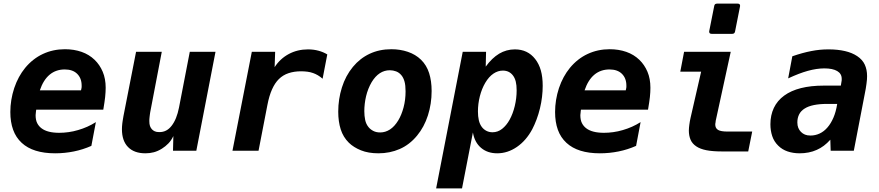

<svg xmlns="http://www.w3.org/2000/svg" viewBox="-20 -833 4856 1061"><path d="M284.7 14.2Q162.6 14.2 100.1 -43.5Q67.9 -73.2 52.5 -116Q37.1 -158.7 37.1 -213.9Q37.1 -280.8 58.6 -346.2Q69.8 -379.4 84.7 -406.7Q99.6 -434.1 119.1 -458Q140.1 -483.4 164.8 -502.7Q189.5 -522 216.8 -534.7Q272.9 -561 338.9 -561Q388.7 -561 430.7 -546.4Q472.7 -531.7 502.9 -502.4Q531.2 -475.1 547.6 -436.5Q564 -397.9 564 -348.1Q564 -338.4 563.2 -323.7Q562.5 -309.1 561 -296.4Q560.1 -286.6 557.1 -266.8Q554.2 -247.1 550.8 -227.1H180.2Q179.2 -223.1 179 -219.2Q178.7 -215.3 178.2 -211.4L176.8 -196.8Q176.8 -169.9 185.5 -152.6Q194.3 -135.3 209.5 -124Q242.2 -99.1 307.1 -99.1Q332.5 -99.1 358.9 -102.8Q385.3 -106.4 411.6 -114.3Q464.4 -129.4 509.8 -158.2L484.9 -26.9Q438.5 -6.3 388.2 3.9Q337.4 14.2 284.7 14.2ZM427.7 -334Q429.7 -340.3 430.7 -347.7Q431.2 -351.1 431.2 -354Q431.2 -356.9 431.2 -359.9Q431.2 -400.9 406.2 -425.3Q381.8 -449.2 337.9 -449.2Q289.1 -449.2 254.4 -420.4Q219.7 -391.6 200.2 -334Z M783.7 14.2Q721.2 14.2 687.5 -20.5Q653.8 -54.7 653.8 -119.1Q653.8 -126 654.3 -133.8Q654.8 -141.6 655.8 -150.4Q656.2 -151.9 657.7 -164.3Q659.2 -176.8 662.1 -190.9L731.9 -546.9H874L810.1 -212.9Q809.1 -206.5 808.3 -200.9Q807.6 -195.3 806.6 -187Q805.7 -179.2 805.4 -174.3Q805.2 -169.4 805.2 -164.1Q805.2 -147 808.8 -136.7Q812.5 -126.5 819.3 -118.7Q825.7 -111.8 835.2 -107.4Q844.7 -103 860.4 -103Q881.8 -103 898.4 -111.8Q915 -120.6 928.2 -137.7Q956.5 -173.8 969.2 -238.8L1028.8 -546.9H1170.9L1064.9 0H936L938 -81.1Q926.3 -56.6 910.4 -40.3Q894.5 -23.9 875 -11.7Q852.5 2.4 830.3 8.3Q808.1 14.2 783.7 14.2Z M1371.6 -546.9H1500.5L1497.6 -461.9Q1527.8 -508.8 1576.2 -534.7Q1624 -560.1 1682.1 -560.1Q1712.9 -560.1 1740.2 -552.7Q1767.1 -545.4 1788.6 -532.2L1762.7 -397.9Q1750 -409.2 1736.6 -417Q1723.1 -424.8 1710.4 -429.2Q1695.8 -434.6 1678.5 -436.8Q1661.1 -439 1643.6 -439Q1605.5 -439 1574.7 -428.7Q1543.9 -418.5 1521 -396Q1499.5 -375 1483.4 -339.4Q1467.3 -303.7 1457.5 -252L1408.7 0H1264.6Z M2071.3 14.2Q2015.6 14.2 1974.9 -2.2Q1934.1 -18.6 1907.7 -44.4Q1876.5 -75.2 1862.8 -118.2Q1849.1 -161.1 1849.1 -215.8Q1849.1 -285.2 1869.4 -349.6Q1889.6 -414.1 1930.2 -463.4Q1969.2 -510.7 2022.9 -535.9Q2076.7 -561 2142.6 -561Q2191.4 -561 2233.9 -546.6Q2276.4 -532.2 2306.6 -502.9Q2337.4 -472.7 2351.3 -429.2Q2365.2 -385.7 2365.2 -330.1Q2365.2 -259.3 2344.7 -195.3Q2324.2 -131.3 2284.7 -83.5Q2243.2 -33.2 2188.7 -9.5Q2134.3 14.2 2071.3 14.2ZM2081.1 -101.1Q2109.4 -101.1 2134.8 -117.4Q2160.2 -133.8 2180.7 -167.5Q2199.2 -198.2 2210.2 -239.7Q2221.2 -281.2 2221.2 -328.1Q2221.2 -361.8 2215.3 -382.6Q2209.5 -403.3 2198.7 -416.5Q2186 -432.1 2168.9 -438.5Q2151.9 -444.8 2134.3 -444.8Q2073.7 -444.8 2033.7 -378.9Q2023.4 -361.3 2015.6 -341.6Q2007.8 -321.8 2002.9 -301Q1998 -280.3 1995.6 -259.3Q1993.2 -238.3 1993.2 -218.8Q1993.2 -192.9 1998 -169.9Q2002.9 -147 2016.6 -130.4Q2026.9 -117.7 2043 -109.4Q2059.1 -101.1 2081.1 -101.1Z M2537.1 -546.9H2666L2664.1 -464.8Q2698.2 -512.2 2738.8 -536.6Q2757.8 -547.9 2779.5 -554Q2801.3 -560.1 2825.2 -560.1Q2896 -560.1 2937.5 -506.8Q2958.5 -480 2968.8 -443.6Q2979 -407.2 2979 -358.4Q2979 -329.1 2975.3 -297.9Q2971.7 -266.6 2963.9 -234.4Q2956.1 -202.1 2945.1 -172.9Q2934.1 -143.6 2921.4 -119.1Q2887.7 -56.2 2836.4 -21Q2785.2 14.2 2727.5 14.2Q2673.8 14.2 2638.2 -16.1Q2602.5 -46.4 2593.3 -101.1L2533.2 208H2390.1ZM2701.7 -102.1Q2731 -102.1 2754.9 -121.1Q2778.8 -140.1 2795.9 -170.9Q2814.5 -204.6 2824.7 -247.3Q2835 -290 2835 -333.5Q2835 -362.8 2830.1 -382.3Q2825.2 -401.9 2814.9 -415.5Q2794.4 -442.9 2758.8 -442.9Q2731.4 -442.9 2706.5 -426Q2681.6 -409.2 2661.6 -375.5Q2642.1 -342.3 2631.6 -300.8Q2621.1 -259.3 2621.1 -216.8Q2621.1 -189.9 2626 -168.5Q2630.9 -147 2642.6 -131.3Q2652.8 -117.7 2668 -109.9Q2683.1 -102.1 2701.7 -102.1Z M3294.9 14.2Q3172.9 14.2 3110.4 -43.5Q3078.1 -73.2 3062.7 -116Q3047.4 -158.7 3047.4 -213.9Q3047.4 -280.8 3068.8 -346.2Q3080.1 -379.4 3095 -406.7Q3109.9 -434.1 3129.4 -458Q3150.4 -483.4 3175 -502.7Q3199.7 -522 3227.1 -534.7Q3283.2 -561 3349.1 -561Q3398.9 -561 3440.9 -546.4Q3482.9 -531.7 3513.2 -502.4Q3541.5 -475.1 3557.9 -436.5Q3574.2 -397.9 3574.2 -348.1Q3574.2 -338.4 3573.5 -323.7Q3572.8 -309.1 3571.3 -296.4Q3570.3 -286.6 3567.4 -266.8Q3564.5 -247.1 3561 -227.1H3190.4Q3189.5 -223.1 3189.2 -219.2Q3189 -215.3 3188.5 -211.4L3187 -196.8Q3187 -169.9 3195.8 -152.6Q3204.6 -135.3 3219.7 -124Q3252.4 -99.1 3317.4 -99.1Q3342.8 -99.1 3369.1 -102.8Q3395.5 -106.4 3421.9 -114.3Q3474.6 -129.4 3520 -158.2L3495.1 -26.9Q3448.7 -6.3 3398.4 3.9Q3347.7 14.2 3294.9 14.2ZM3438 -334Q3439.9 -340.3 3440.9 -347.7Q3441.4 -351.1 3441.4 -354Q3441.4 -356.9 3441.4 -359.9Q3441.4 -400.9 3416.5 -425.3Q3392.1 -449.2 3348.1 -449.2Q3299.3 -449.2 3264.6 -420.4Q3230 -391.6 3210.4 -334Z M3912.6 -646Q3898.9 -646 3898.9 -658.2Q3898.9 -660.6 3899.4 -662.1L3926.8 -799.8Q3928.7 -813 3942.4 -813H4056.2Q4069.8 -813 4069.8 -800.8Q4069.8 -798.3 4069.3 -796.9L4042 -659.2Q4039.6 -646 4026.4 -646ZM3969.7 3.9Q3917.5 3.9 3883.3 -2.9Q3849.1 -9.8 3828.1 -23.9Q3805.2 -39.1 3795.9 -61.3Q3786.6 -83.5 3786.6 -111.8Q3786.6 -120.1 3787.4 -127.2Q3788.1 -134.3 3789.1 -142.6Q3790.5 -153.8 3792 -161.9Q3793.5 -169.9 3795.9 -181.2L3854.5 -437H3739.3L3760.3 -546.9H4018.1L3937 -174.3Q3935.5 -168.5 3935.1 -165.8Q3934.6 -163.1 3934.6 -161.9Q3934.6 -160.6 3934.6 -159.7Q3934.6 -158.7 3934.1 -156.7Q3933.1 -152.8 3932.9 -149.9Q3932.6 -147 3932.6 -144Q3932.6 -135.7 3936 -128.2Q3939.5 -120.6 3947.8 -115.2Q3962.9 -106 4001 -106H4136.7L4114.7 3.9Z M4399.4 14.2Q4362.8 14.2 4332.5 3.9Q4302.2 -6.3 4280.3 -28.3Q4257.3 -50.8 4247.3 -81.1Q4237.3 -111.3 4237.3 -146.5Q4237.3 -196.3 4256.3 -236.6Q4275.4 -276.9 4313.5 -304.7Q4389.2 -359.9 4532.2 -359.9H4626.5L4630.4 -383.8Q4631.3 -388.7 4631.3 -389.6V-397.9Q4631.3 -425.8 4606.4 -440.4Q4581.5 -455.1 4535.2 -455.1Q4493.7 -455.1 4443.8 -441.4Q4419.4 -434.6 4393.3 -424.6Q4367.2 -414.6 4335.4 -399.9L4358.4 -522Q4414.6 -541.5 4462.9 -550.8Q4487.8 -555.7 4510.7 -557.9Q4533.7 -560.1 4558.6 -560.1Q4609.4 -560.1 4649.2 -550.8Q4689 -541.5 4716.8 -522.9Q4746.1 -503.4 4758.8 -475.8Q4771.5 -448.2 4771.5 -412.6Q4771.5 -403.8 4770.8 -393.3Q4770 -382.8 4768.1 -369.1Q4766.1 -355 4764.2 -343Q4762.2 -331.1 4758.3 -312L4698.2 0H4570.3L4568.4 -61Q4534.2 -22.5 4493.7 -4.9Q4472.2 4.9 4448.2 9.5Q4424.3 14.2 4399.4 14.2ZM4459 -84Q4485.4 -84 4509.5 -95.2Q4533.7 -106.4 4553.2 -129.4Q4571.8 -150.9 4585.7 -183.1Q4599.6 -215.3 4606.4 -258.8H4551.3Q4466.8 -258.8 4426.8 -233.4Q4406.2 -220.7 4396.2 -201.2Q4386.2 -181.6 4386.2 -156.7Q4386.2 -139.2 4391.4 -126.5Q4396.5 -113.8 4406.2 -104Q4416 -94.2 4428.5 -89.1Q4440.9 -84 4459 -84Z"/></svg>

Font: Hack
Style: Bold Italic
Weight: 700
Italic angle: -11°
Monospace: yes
Designer: Christopher Simpkins
Foundry: Christopher Simpkins
Version: Version 2.017; ttfautohint (v1.4.1) -l 4 -r 80 -G 350 -x 0 -